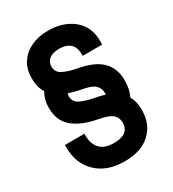

<svg xmlns="http://www.w3.org/2000/svg" viewBox="-178 -811 829 922"><g transform="rotate(-30 237.0 -350.0)"><path d="M30 -184V-198H138V-186Q138 -142 162.5 -115Q187 -88 239 -88Q282 -88 303 -104Q324 -120 324 -152Q324 -182 304 -198.5Q284 -215 231 -225Q147 -240 99.5 -279Q52 -318 52 -390Q52 -414 57.5 -434.5Q63 -455 73 -472Q52 -505 52 -550V-556Q52 -606 75.5 -641Q99 -676 139.5 -695Q180 -714 232 -714Q318 -714 372 -669.5Q426 -625 426 -548V-526H318V-538Q318 -558 310 -575Q302 -592 283.5 -602Q265 -612 235 -612Q201 -612 181.5 -597Q162 -582 162 -556Q162 -524 191 -509.5Q220 -495 263 -487Q353 -471 393.5 -430.5Q434 -390 434 -324Q434 -274 416 -238Q425 -222 429.5 -203.5Q434 -185 434 -164V-156Q434 -81 383.5 -33.5Q333 14 240 14Q143 14 86.5 -40.5Q30 -95 30 -184ZM321 -320Q321 -346 302.5 -363Q284 -380 231 -389Q214 -392 198 -396.5Q182 -401 166 -406Q163 -400 163 -390Q163 -359 192.5 -345Q222 -331 263 -323Q280 -320 293 -317Q306 -314 320 -309Q321 -311 321 -313.5Q321 -316 321 -320Z"/></g></svg>

Font: Space 7353
Style: Regular
Weight: 400
Designer: Christine Claussen + Ruben Lyon  (Space 7353)
Version: Version 1.000;FEAKit 1.0